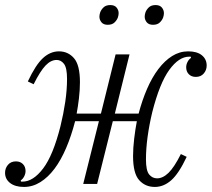

<svg xmlns="http://www.w3.org/2000/svg" viewBox="-26 -727 837 759"><path d="M69 12Q34 12 14 -3.5Q-6 -19 -6 -44Q-6 -62 5.5 -75.5Q17 -89 37 -89Q54 -89 64.5 -78.5Q75 -68 75 -51Q75 -40 69.5 -29.5Q64 -19 56 -14L57 -9H63Q105 -9 144.5 -61Q184 -113 213 -228Q225 -277 232 -324.5Q239 -372 239 -415Q239 -459 227 -474.5Q215 -490 198 -490Q175 -490 154 -468Q133 -446 107 -394L84 -405Q115 -471 144 -497.5Q173 -524 207 -524Q243 -524 266.5 -497Q290 -470 290 -402Q290 -371 286 -337.5Q282 -304 277 -278H373L431 -512H486L428 -278H522Q536 -331 555.5 -376Q575 -421 600 -454Q625 -487 654.5 -505.5Q684 -524 718 -524Q753 -524 772 -508.5Q791 -493 791 -468Q791 -450 779.5 -436.5Q768 -423 748 -423Q731 -423 720.5 -433.5Q710 -444 710 -461Q710 -472 715.5 -482.5Q721 -493 729 -498L728 -503H722Q681 -503 643 -450.5Q605 -398 576 -284Q564 -234 557.5 -186.5Q551 -139 551 -97Q551 -53 563.5 -37.5Q576 -22 595 -22Q618 -22 640.5 -44Q663 -66 689 -118L712 -107Q681 -41 651 -14.5Q621 12 586 12Q548 12 524 -15Q500 -42 500 -110Q500 -142 504.5 -179.5Q509 -217 515 -248H420L358 0H303L365 -248H271Q256 -190 235.5 -142Q215 -94 189.5 -60Q164 -26 133.5 -7Q103 12 69 12ZM400 -629Q383 -629 375 -639Q367 -649 367 -661Q367 -669 370 -678Q374 -689 383.5 -698Q393 -707 410 -707Q427 -707 435 -697Q443 -687 443 -675Q443 -667 440 -658Q436 -647 426.5 -638Q417 -629 400 -629ZM579 -629Q562 -629 554 -639Q546 -649 546 -661Q546 -669 549 -678Q553 -689 562.5 -698Q572 -707 589 -707Q606 -707 614 -697Q622 -687 622 -675Q622 -667 619 -658Q615 -647 605.5 -638Q596 -629 579 -629Z"/></svg>

Font: IBM Plex Serif Light
Style: Italic
Weight: 300
Italic angle: -14°
Designer: Mike Abbink, Paul van der Laan, Pieter van Rosmalen
Foundry: Bold Monday
Version: Version 3.001